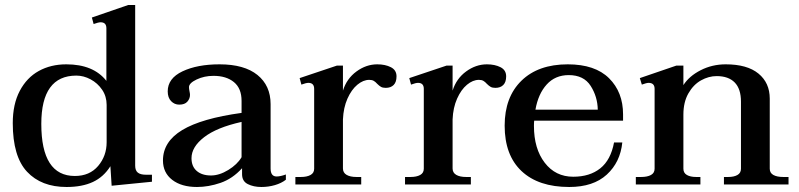

<svg xmlns="http://www.w3.org/2000/svg" viewBox="-20 -737 3190 767"><path d="M31 -245Q31 -321 59 -374Q87 -427 135 -453.5Q183 -480 245 -480Q353 -480 405 -414V-624Q405 -648 382 -648Q373 -648 354 -641L347 -667L492 -717H520V-75Q520 -56 530.5 -47.5Q541 -39 563 -39H587V-11L426 5L421 -73Q394 -30 351 -10Q308 10 246 10Q145 10 88 -51Q31 -112 31 -245ZM406 -169V-318Q406 -352 388 -378.5Q370 -405 342 -420Q314 -435 285 -435Q145 -435 145 -242Q145 -34 279 -34Q338 -34 372 -74Q406 -114 406 -169Z M631 -96Q631 -171 708 -217.5Q785 -264 945 -286V-334Q945 -384 914.5 -409Q884 -434 833 -434Q796 -434 765.5 -419.5Q735 -405 735 -389Q735 -382 737 -372.5Q739 -363 739 -358Q739 -343 728.5 -331Q718 -319 696 -319Q677 -319 663.5 -333Q650 -347 650 -372Q650 -424 709 -452Q768 -480 857 -480Q956 -480 1008.5 -437.5Q1061 -395 1061 -321V-64Q1061 -32 1085 -32Q1100 -32 1122 -40V-19Q1104 -5 1078 2.5Q1052 10 1024 10Q993 10 970 -1.5Q947 -13 947 -41V-65Q909 -23 861 -6.5Q813 10 767 10Q705 10 668 -18.5Q631 -47 631 -96ZM945 -109V-250Q846 -228 795.5 -189Q745 -150 745 -105Q745 -72 766 -54Q787 -36 823 -36Q856 -36 892 -58Q928 -80 945 -109Z M1564 -432Q1564 -409 1552.5 -397.5Q1541 -386 1521 -386Q1509 -386 1502 -390Q1495 -394 1487 -402Q1480 -410 1473 -414Q1466 -418 1455 -418Q1431 -418 1407.5 -398.5Q1384 -379 1368 -343Q1352 -307 1350 -260V-64Q1350 -47 1364.5 -38.5Q1379 -30 1404 -30H1423V0H1160V-30H1182Q1206 -30 1220.5 -38Q1235 -46 1235 -63V-382Q1235 -406 1212 -406Q1203 -406 1184 -399L1177 -425L1326 -475H1350V-375Q1365 -423 1404 -451.5Q1443 -480 1487 -480Q1519 -480 1541.5 -468.5Q1564 -457 1564 -432Z M2002 -432Q2002 -409 1990.5 -397.5Q1979 -386 1959 -386Q1947 -386 1940 -390Q1933 -394 1925 -402Q1918 -410 1911 -414Q1904 -418 1893 -418Q1869 -418 1845.5 -398.5Q1822 -379 1806 -343Q1790 -307 1788 -260V-64Q1788 -47 1802.5 -38.5Q1817 -30 1842 -30H1861V0H1598V-30H1620Q1644 -30 1658.5 -38Q1673 -46 1673 -63V-382Q1673 -406 1650 -406Q1641 -406 1622 -399L1615 -425L1764 -475H1788V-375Q1803 -423 1842 -451.5Q1881 -480 1925 -480Q1957 -480 1979.5 -468.5Q2002 -457 2002 -432Z M2114 -255Q2113 -248 2113 -234Q2113 -143 2156 -87Q2199 -31 2270 -31Q2336 -31 2378 -64.5Q2420 -98 2433 -168H2466Q2458 -89 2404 -39.5Q2350 10 2254 10Q2131 10 2063.5 -53.5Q1996 -117 1996 -235Q1996 -349 2063 -414.5Q2130 -480 2248 -480Q2357 -480 2413 -424.5Q2469 -369 2469 -280V-255ZM2119 -299H2368Q2367 -351 2339.5 -394Q2312 -437 2252 -437Q2198 -437 2164 -399.5Q2130 -362 2119 -299Z M3130 -30V0H2872V-30H2889Q2912 -30 2926 -38Q2940 -46 2940 -63V-331Q2940 -382 2915 -407.5Q2890 -433 2843 -433Q2811 -433 2780.5 -416Q2750 -399 2730 -364Q2710 -329 2710 -279V-63Q2710 -46 2724 -38Q2738 -30 2761 -30H2778V0H2520V-30H2541Q2566 -30 2580.5 -38Q2595 -46 2595 -63V-382Q2595 -406 2571 -406Q2563 -406 2544 -399L2536 -425L2682 -475H2710V-397Q2733 -433 2779 -456.5Q2825 -480 2879 -480Q2965 -480 3010 -443Q3055 -406 3055 -343V-63Q3055 -46 3069.5 -38Q3084 -30 3109 -30Z"/></svg>

Font: Taviraj Medium
Style: Regular
Weight: 500
Designer: Katatrad Team
Foundry: CadsonDemak
Version: Version 1.001